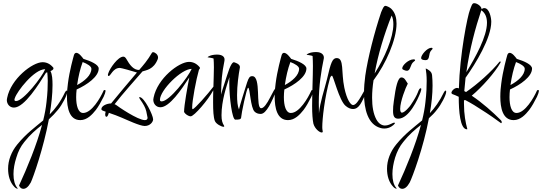

<svg xmlns="http://www.w3.org/2000/svg" viewBox="-20 -773 3416 1210"><path d="M127 417C142 417 158 406 174 377C189 346 254 162 288 -21C309 -40 329 -61 346 -82C371 -112 404 -174 404 -195C404 -200 403 -202 400 -202C397 -202 393 -198 389 -190C360 -129 328 -87 293 -52C304 -116 311 -180 311 -237C311 -272 309 -305 298 -325C311 -330 317 -336 317 -342C317 -345 316 -347 314 -349C294 -372 272 -381 248 -381C185 -381 49 -277 25 -156C24 -151 23 -146 23 -143C23 -118 40 -95 68 -95C134 -95 226 -244 270 -315L278 -317C279 -302 281 -285 281 -264C281 -231 280 -188 273 -129C269 -92 262 -53 252 -14C201 29 146 68 90 136C51 183 31 238 31 290C31 335 43 376 70 404C77 412 85 416 90 416C91 416 91 416 92 416C92 415 92 415 92 415C92 415 92 415 92 415C92 415 92 415 92 415C92 415 92 415 92 415C92 415 92 415 92 415C92 414 91 413 89 411C73 392 65 363 65 324C65 292 71 257 83 220C94 182 111 149 133 122C168 77 208 43 245 14C211 141 151 286 100 396C106 410 115 417 127 417ZM81 -136C74 -136 71 -139 71 -145C71 -148 72 -151 74 -156C87 -196 194 -337 265 -337C245 -288 127 -136 81 -136Z M486 -16C529 -16 561 -51 584 -80C600 -101 617 -131 633 -163C649 -198 646 -206 641 -206C636 -206 633 -204 632 -200C613 -157 558 -61 504 -61C472 -61 460 -108 460 -161C460 -177 461 -193 463 -209C529 -239 602 -290 602 -341C602 -366 552 -388 506 -402C502 -408 495 -416 486 -426C477 -435 468 -440 461 -440C454 -440 449 -435 446 -426C442 -411 418 -328 408 -247C405 -226 402 -196 402 -164C402 -93 417 -16 486 -16ZM466 -237C474 -292 485 -339 501 -382C530 -371 556 -355 556 -340C556 -299 513 -262 466 -237Z M892 21C927 21 945 -6 945 -21C945 -47 889 -161 860 -161C858 -161 857 -160 857 -158C857 -157 861 -151 862 -148C883 -119 897 -94 902 -71C907 -48 910 -34 910 -31C910 -21 904 -16 893 -16C848 -16 723 -102 711 -112C709 -113 706 -115 702 -116C751 -180 835 -273 878 -323C901 -331 948 -334 974 -400C975 -404 976 -407 976 -411C976 -430 956 -444 945 -444C942 -444 939 -443 938 -441C911 -394 881 -359 857 -332C822 -332 799 -361 774 -405C769 -412 764 -416 757 -416C724 -416 672 -343 662 -310C661 -306 660 -304 660 -301C660 -296 662 -294 665 -294C677 -294 692 -345 735 -345C744 -345 815 -325 843 -316C790 -253 719 -170 680 -121C652 -121 619 -105 619 -86C619 -81 622 -78 627 -76L646 -69C644 -62 643 -57 643 -52C643 -42 646 -37 651 -37C655 -37 659 -42 663 -53L666 -62C693 -53 728 -40 748 -31C779 -18 861 21 892 21Z M1389 26C1392 26 1393 25 1393 23C1393 22 1393 20 1392 19C1381 2 1376 -15 1376 -47C1376 -140 1408 -231 1426 -287C1425 -276 1425 -264 1425 -249C1425 -158 1443 -19 1463 -19C1484 -19 1500 -19 1500 -35C1500 -50 1534 -220 1544 -220C1556 -220 1558 -93 1585 -69C1594 -60 1607 -55 1623 -55C1660 -55 1694 -136 1722 -203C1724 -209 1725 -213 1725 -216C1725 -219 1724 -221 1722 -221C1714 -221 1699 -191 1681 -156C1663 -121 1643 -91 1626 -91C1589 -91 1628 -293 1570 -293C1554 -293 1548 -285 1537 -253C1527 -221 1486 -92 1486 -83C1477 -103 1474 -137 1474 -174C1474 -233 1483 -300 1492 -349V-351C1492 -371 1457 -380 1454 -381C1445 -380 1432 -366 1411 -298C1384 -217 1374 -181 1373 -177C1375 -264 1378 -308 1394 -387C1395 -391 1395 -395 1395 -399C1395 -410 1387 -429 1348 -429C1309 -429 1288 -415 1288 -412C1286 -412 1323 -407 1326 -404C1327 -389 1328 -370 1328 -349C1328 -313 1326 -270 1325 -227C1293 -184 1206 -85 1194 -85C1192 -85 1191 -89 1191 -96C1191 -138 1216 -272 1234 -334C1238 -337 1240 -341 1240 -344C1240 -347 1239 -349 1237 -351C1217 -374 1195 -383 1171 -383C1108 -383 972 -279 948 -158C947 -153 946 -148 946 -145C946 -120 963 -97 991 -97C1048 -97 1124 -209 1173 -285C1162 -228 1140 -110 1140 -67C1147 -54 1167 -40 1182 -40C1203 -40 1292 -143 1324 -204C1323 -177 1323 -150 1323 -126C1323 -77 1325 -34 1334 -11C1342 9 1376 26 1389 26ZM999 -134C992 -134 988 -137 988 -144C988 -204 1122 -339 1188 -339C1165 -286 1047 -134 999 -134Z M1795 -16C1838 -16 1870 -51 1893 -80C1909 -101 1926 -131 1942 -163C1958 -198 1955 -206 1950 -206C1945 -206 1942 -204 1941 -200C1922 -157 1867 -61 1813 -61C1781 -61 1769 -108 1769 -161C1769 -177 1770 -193 1772 -209C1838 -239 1911 -290 1911 -341C1911 -366 1861 -388 1815 -402C1811 -408 1804 -416 1795 -426C1786 -435 1777 -440 1770 -440C1763 -440 1758 -435 1755 -426C1751 -411 1727 -328 1717 -247C1714 -226 1711 -196 1711 -164C1711 -93 1726 -16 1795 -16ZM1775 -237C1783 -292 1794 -339 1810 -382C1839 -371 1865 -355 1865 -340C1865 -299 1822 -262 1775 -237Z M2007 62C2012 62 2014 60 2014 55C2014 51 2011 45 2011 28C2011 -22 2025 -156 2059 -278C2062 -291 2069 -296 2072 -296C2081 -296 2117 -140 2158 -106C2173 -93 2189 -86 2204 -86C2244 -86 2260 -128 2293 -203C2295 -209 2296 -213 2296 -216C2296 -219 2295 -221 2293 -221C2277 -221 2239 -111 2205 -111C2190 -111 2166 -144 2150 -220C2129 -320 2150 -407 2102 -407C2075 -407 2065 -379 2041 -275C2021 -195 1998 -133 1990 -58V-67C1990 -82 1989 -101 1989 -126C1989 -231 2005 -330 2020 -401C2021 -404 2021 -408 2021 -411C2021 -423 2012 -445 1972 -445C1933 -445 1912 -431 1912 -428C1910 -428 1947 -423 1950 -420C1951 -404 1952 -382 1952 -358C1952 -287 1947 -182 1947 -105C1947 -57 1950 -17 1955 6C1964 39 1994 62 2007 62Z M2402 37C2437 37 2461 15 2466 8C2468 6 2469 4 2469 3C2469 1 2467 0 2464 0C2460 0 2455 2 2450 5C2441 9 2425 18 2406 18C2389 18 2368 9 2352 -20C2333 -55 2325 -102 2325 -157C2325 -192 2328 -228 2334 -267C2412 -371 2479 -523 2479 -624C2479 -661 2470 -690 2452 -711C2444 -722 2428 -731 2415 -735C2413 -736 2411 -736 2409 -736C2398 -736 2393 -721 2382 -696C2340 -571 2298 -408 2282 -296C2277 -260 2274 -222 2274 -185C2274 -82 2300 11 2376 33C2384 36 2393 37 2402 37ZM2341 -310C2362 -429 2403 -562 2448 -675C2456 -660 2459 -641 2459 -620C2459 -537 2404 -408 2341 -310Z M2544 -327C2569 -327 2564 -367 2587 -384C2593 -388 2596 -391 2596 -394C2596 -397 2593 -399 2587 -399C2554 -399 2515 -361 2515 -343C2515 -340 2516 -337 2519 -335C2527 -331 2536 -327 2544 -327ZM2490 -25C2558 -25 2614 -149 2630 -191C2633 -200 2635 -206 2635 -211C2635 -215 2634 -217 2631 -217C2625 -217 2619 -208 2613 -190C2606 -172 2592 -146 2569 -112C2563 -102 2530 -63 2513 -63C2506 -63 2502 -71 2502 -87C2502 -133 2536 -221 2550 -246C2547 -251 2542 -258 2535 -269C2528 -280 2519 -285 2510 -285C2487 -285 2474 -227 2462 -136C2458 -111 2457 -91 2457 -74C2457 -41 2465 -25 2490 -25Z M2661 -394C2694 -394 2676 -434 2699 -457C2704 -461 2706 -464 2706 -467C2706 -470 2704 -472 2699 -472C2672 -472 2634 -427 2634 -408C2634 -403 2636 -400 2640 -398C2646 -395 2653 -394 2661 -394ZM2515 417C2530 417 2546 406 2562 377C2578 346 2649 157 2683 -28C2702 -45 2719 -62 2734 -82C2759 -112 2792 -174 2792 -195C2792 -200 2791 -202 2788 -202C2785 -202 2781 -198 2777 -190C2750 -134 2720 -93 2689 -60C2700 -121 2706 -181 2706 -234C2706 -257 2705 -278 2703 -298C2702 -311 2696 -321 2685 -329C2674 -337 2667 -341 2664 -341C2663 -341 2663 -341 2663 -340C2666 -320 2669 -297 2669 -264C2669 -231 2668 -188 2661 -129C2657 -92 2650 -53 2640 -14C2589 29 2534 68 2478 136C2439 183 2419 238 2419 290C2419 335 2431 376 2458 404C2465 412 2473 416 2478 416C2479 416 2479 416 2479 416L2480 415C2480 414 2479 413 2477 411C2461 392 2453 363 2453 324C2453 292 2459 257 2470 220C2482 182 2499 149 2521 122C2556 77 2596 43 2633 14C2599 141 2539 286 2488 396C2494 410 2503 417 2515 417Z M2923 42C2924 42 2925 41 2925 40C2914 0 2904 -52 2904 -119V-142C2905 -142 2906 -141 2906 -141C2907 -141 2909 -142 2910 -142H2913C2953 -121 2991 -97 3007 -86C3060 -53 3111 -17 3136 2C3136 3 3137 3 3138 3C3141 3 3142 1 3142 -4C3142 -8 3140 -12 3136 -16C3083 -69 3020 -125 2953 -170C3019 -225 3099 -316 3134 -378C3135 -379 3135 -381 3135 -382C3135 -385 3134 -386 3132 -386C3131 -386 3129 -385 3128 -384C3079 -323 2989 -242 2917 -193L2906 -199L2914 -283C2978 -373 3076 -533 3076 -636C3076 -662 3064 -722 3032 -722C3025 -722 3019 -719 3015 -714V-716C3015 -731 2989 -753 2968 -753C2955 -753 2951 -735 2942 -712C2927 -677 2877 -429 2872 -216C2871 -216 2870 -216 2870 -217C2866 -218 2863 -219 2861 -219C2844 -219 2825 -200 2825 -188C2825 -185 2827 -182 2831 -180C2843 -176 2856 -170 2871 -163V-162C2871 -75 2879 42 2923 42ZM2919 -318C2939 -462 2977 -601 3013 -708C3014 -707 3014 -707 3015 -707C3039 -690 3049 -662 3049 -630C3049 -543 2978 -415 2919 -318Z M3217 -16C3260 -16 3292 -51 3315 -80C3331 -101 3348 -131 3364 -163C3380 -198 3377 -206 3372 -206C3367 -206 3364 -204 3363 -200C3344 -157 3289 -61 3235 -61C3203 -61 3191 -108 3191 -161C3191 -177 3192 -193 3194 -209C3260 -239 3333 -290 3333 -341C3333 -366 3283 -388 3237 -402C3233 -408 3226 -416 3217 -426C3208 -435 3199 -440 3192 -440C3185 -440 3180 -435 3177 -426C3173 -411 3149 -328 3139 -247C3136 -226 3133 -196 3133 -164C3133 -93 3148 -16 3217 -16ZM3197 -237C3205 -292 3216 -339 3232 -382C3261 -371 3287 -355 3287 -340C3287 -299 3244 -262 3197 -237Z"/></svg>

Font: Comforter
Style: Regular
Weight: 400
Designer: Robert E. Leuschke
Foundry: Robert E. Leuschke
Version: Version 1.013; ttfautohint (v1.8.3)